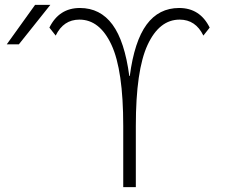

<svg xmlns="http://www.w3.org/2000/svg" viewBox="-20 -773 929 793"><path d="M516 -459Q535 -603 585.5 -671.5Q636 -740 720 -740Q806 -740 846 -659L820 -626Q788 -692 722 -692Q638 -692 589.5 -587.5Q541 -483 541 -253V0H489V-253Q489 -483 440.5 -587.5Q392 -692 308 -692Q242 -692 210 -626L184 -659Q224 -740 310 -740Q394 -740 444.5 -671.5Q495 -603 514 -459ZM58 -590H8L125 -753H188Z"/></svg>

Font: Mplus 1p Light
Style: Regular
Weight: 300
Version: Version 1.061